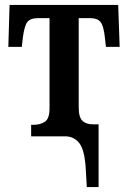

<svg xmlns="http://www.w3.org/2000/svg" viewBox="-20 -556 522 783"><path d="M330 138Q326 57 304 28.5Q282 0 246 0H107V-47H117Q144 -47 163 -59.5Q182 -72 182 -114V-482H135Q103 -482 91 -465.5Q79 -449 73 -401L69 -365H14L19 -536H462L468 -365H412L408 -401Q403 -449 390.5 -465.5Q378 -482 347 -482H301V-118Q301 -78 316 -63.5Q331 -49 359 -49H382V207H334Z"/></svg>

Font: Noto Serif Condensed SemiBold
Style: Regular
Weight: 600
Width: 3
Designer: Monotype Design Team
Foundry: Monotype Imaging Inc.
Version: Version 2.013